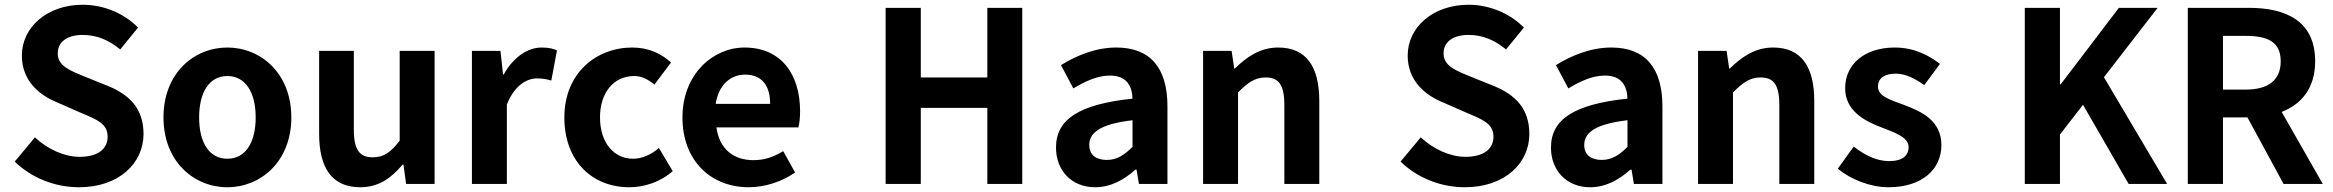

<svg xmlns="http://www.w3.org/2000/svg" viewBox="-20 -774 9818 808"><path d="M312 14C483 14 584 -89 584 -210C584 -317 525 -375 435 -412L338 -451C275 -477 223 -496 223 -549C223 -598 263 -627 328 -627C390 -627 439 -604 486 -566L561 -658C501 -719 415 -754 328 -754C179 -754 72 -660 72 -540C72 -432 148 -372 223 -342L321 -299C387 -271 433 -254 433 -199C433 -147 392 -114 315 -114C250 -114 179 -147 127 -196L42 -94C114 -24 213 14 312 14Z M937 14C1077 14 1206 -94 1206 -280C1206 -466 1077 -574 937 -574C796 -574 668 -466 668 -280C668 -94 796 14 937 14ZM937 -106C860 -106 818 -174 818 -280C818 -385 860 -454 937 -454C1013 -454 1056 -385 1056 -280C1056 -174 1013 -106 937 -106Z M1496 14C1573 14 1626 -24 1674 -81H1678L1689 0H1809V-560H1662V-182C1624 -132 1594 -112 1549 -112C1494 -112 1469 -142 1469 -229V-560H1323V-211C1323 -70 1375 14 1496 14Z M1966 0H2113V-334C2145 -415 2197 -444 2240 -444C2264 -444 2280 -441 2300 -435L2324 -562C2308 -569 2290 -574 2259 -574C2201 -574 2141 -534 2100 -461H2097L2086 -560H1966Z M2628 14C2690 14 2758 -7 2811 -54L2753 -151C2722 -125 2685 -106 2644 -106C2563 -106 2505 -174 2505 -280C2505 -385 2563 -454 2649 -454C2680 -454 2706 -441 2734 -418L2804 -511C2763 -548 2710 -574 2641 -574C2489 -574 2355 -466 2355 -280C2355 -94 2474 14 2628 14Z M3131 14C3200 14 3271 -10 3326 -48L3276 -138C3235 -113 3196 -100 3151 -100C3067 -100 3007 -147 2995 -238H3340C3344 -252 3347 -279 3347 -306C3347 -462 3267 -574 3113 -574C2980 -574 2852 -461 2852 -280C2852 -95 2974 14 3131 14ZM2992 -337C3004 -418 3056 -460 3115 -460C3188 -460 3221 -412 3221 -337Z M3707 0H3855V-320H4135V0H4282V-741H4135V-448H3855V-741H3707Z M4589 14C4654 14 4710 -17 4758 -60H4763L4773 0H4893V-327C4893 -489 4820 -574 4678 -574C4590 -574 4510 -540 4445 -500L4497 -402C4549 -433 4599 -456 4651 -456C4720 -456 4744 -414 4746 -359C4521 -335 4424 -272 4424 -153C4424 -57 4489 14 4589 14ZM4638 -101C4595 -101 4564 -120 4564 -164C4564 -215 4609 -252 4746 -268V-156C4711 -121 4680 -101 4638 -101Z M5043 0H5190V-385C5231 -426 5261 -448 5306 -448C5361 -448 5385 -418 5385 -331V0H5532V-349C5532 -490 5480 -574 5359 -574C5283 -574 5226 -534 5177 -486H5174L5163 -560H5043Z M6144 14C6315 14 6416 -89 6416 -210C6416 -317 6357 -375 6267 -412L6170 -451C6107 -477 6055 -496 6055 -549C6055 -598 6095 -627 6160 -627C6222 -627 6271 -604 6318 -566L6393 -658C6333 -719 6247 -754 6160 -754C6011 -754 5904 -660 5904 -540C5904 -432 5980 -372 6055 -342L6153 -299C6219 -271 6265 -254 6265 -199C6265 -147 6224 -114 6147 -114C6082 -114 6011 -147 5959 -196L5874 -94C5946 -24 6045 14 6144 14Z M6672 14C6737 14 6793 -17 6841 -60H6846L6856 0H6976V-327C6976 -489 6903 -574 6761 -574C6673 -574 6593 -540 6528 -500L6580 -402C6632 -433 6682 -456 6734 -456C6803 -456 6827 -414 6829 -359C6604 -335 6507 -272 6507 -153C6507 -57 6572 14 6672 14ZM6721 -101C6678 -101 6647 -120 6647 -164C6647 -215 6692 -252 6829 -268V-156C6794 -121 6763 -101 6721 -101Z M7126 0H7273V-385C7314 -426 7344 -448 7389 -448C7444 -448 7468 -418 7468 -331V0H7615V-349C7615 -490 7563 -574 7442 -574C7366 -574 7309 -534 7260 -486H7257L7246 -560H7126Z M7927 14C8072 14 8150 -64 8150 -163C8150 -266 8068 -304 7994 -332C7934 -354 7883 -369 7883 -410C7883 -442 7907 -464 7958 -464C7999 -464 8038 -444 8078 -416L8144 -505C8098 -541 8035 -574 7954 -574C7826 -574 7745 -503 7745 -403C7745 -309 7824 -266 7895 -239C7954 -216 8012 -197 8012 -155C8012 -120 7987 -96 7931 -96C7878 -96 7831 -119 7781 -157L7714 -64C7770 -18 7852 14 7927 14Z M8501 0H8649V-208L8746 -333L8938 0H9100L8834 -449L9060 -741H8897L8652 -419H8649V-741H8501Z M9335 -397V-623H9431C9526 -623 9578 -596 9578 -516C9578 -437 9526 -397 9431 -397ZM9590 0H9755L9582 -303C9667 -336 9723 -405 9723 -516C9723 -686 9600 -741 9444 -741H9187V0H9335V-280H9438Z"/></svg>

Font: Source Han Sans KR
Style: Bold
Weight: 700
Designer: Ryoko NISHIZUKA 西塚涼子 (kana, bopomofo & ideographs); Paul D. Hunt (Latin, Greek & Cyrillic); Sandoll Communications 산돌커뮤니
Foundry: Adobe
Version: Version 2.004;hotconv 1.0.118;makeotfexe 2.5.65603